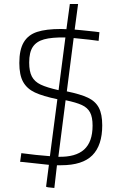

<svg xmlns="http://www.w3.org/2000/svg" viewBox="-20 -813 600 954"><path d="M209 114 223 6Q106 -7 94 -8L80 -9L86 -52Q160 -42 228 -37L265 -320Q193 -335 153.5 -353.5Q114 -372 95 -406Q76 -440 76 -500Q76 -566 98 -603Q120 -640 164.5 -654.5Q209 -669 283 -669L310 -668L327 -793H368L351 -666Q358 -665 384 -663Q410 -661 451 -656L474 -653L470 -610L423 -616L346 -624L312 -359Q380 -345 417 -327.5Q454 -310 471 -278Q488 -246 488 -190Q488 -91 439 -41.5Q390 8 284 8H263L250 121Q209 118 209 114ZM305 -627Q237 -628 199 -617.5Q161 -607 143 -580Q125 -553 125 -502Q125 -458 138.5 -432.5Q152 -407 182.5 -392.5Q213 -378 271 -365ZM440 -189Q440 -231 427.5 -254.5Q415 -278 387 -291Q359 -304 306 -315L270 -34Q356 -32 398 -70Q440 -108 440 -189Z"/></svg>

Font: Cairo Light
Style: Regular
Weight: 300
Designer: Mohamed Gaber, the designers of Titillium
Foundry: Kief Type Foundry
Version: Version 2.009; ttfautohint (v1.5.33-1714) -l 8 -r 50 -G 200 